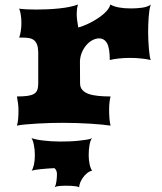

<svg xmlns="http://www.w3.org/2000/svg" viewBox="-20 -547 706 836"><path d="M53.7 0Q57.6 -12.7 59.1 -30.3Q60.5 -47.9 60.5 -64.9Q60.5 -80.6 58.6 -96.2Q56.6 -111.8 53.7 -127Q81.1 -127 98.9 -129.4Q116.7 -131.8 127.4 -137.9Q138.2 -144 142.3 -155.3Q146.5 -166.5 146.5 -184.1V-319.8Q146 -340.8 141.1 -353.3Q136.2 -365.7 127.7 -372.3Q119.1 -378.9 106.7 -381.1Q94.2 -383.3 78.6 -383.3H63.5Q67.4 -393.1 70.3 -410.4Q73.2 -427.7 73.2 -446.8Q73.2 -465.3 70.6 -482.2Q67.9 -499 63.5 -509.3Q77.6 -507.3 97.4 -506.3Q117.2 -505.4 140.1 -505.4Q163.6 -505.4 188.7 -506.6Q213.9 -507.8 237.8 -510.3Q261.7 -512.7 283 -517.1Q304.2 -521.5 319.8 -527.3Q316.4 -517.6 315.2 -507.6Q314 -497.6 314 -486.8Q314 -471.7 316.2 -456.5Q318.4 -441.4 320.8 -427.2Q341.8 -433.1 365 -444.1Q388.2 -455.1 408.4 -468.8Q428.7 -482.4 442.9 -497.6Q457 -512.7 460.4 -527.3Q474.6 -519 497.3 -514.6Q520 -510.3 549.3 -510.3Q561 -510.3 573.7 -511Q586.4 -511.7 598.4 -513.4Q610.4 -515.1 620.4 -518.6Q630.4 -522 636.7 -527.3Q632.8 -517.6 630.6 -502.9Q628.4 -488.3 627.2 -471.4Q626 -454.6 625.5 -437.3Q625 -419.9 625 -404.8Q625 -389.6 626 -370.4Q627 -351.1 628.4 -333.3Q629.9 -315.4 632.1 -302.2Q634.3 -289.1 636.7 -285.6Q620.6 -289.6 596.4 -292.2Q572.3 -294.9 545.9 -294.9Q519.5 -294.9 496.1 -292.2Q472.7 -289.6 458 -285.6Q458 -337.9 446 -358.9Q434.1 -379.9 410.6 -379.9Q398.9 -379.9 385 -373.3Q371.1 -366.7 359.1 -354Q347.2 -341.3 338.4 -323Q329.6 -304.7 328.1 -281.2L328.6 -184.1Q328.6 -166.5 338.6 -155.3Q348.6 -144 366.2 -137.9Q383.8 -131.8 408.2 -129.4Q432.6 -127 461.4 -127Q458.5 -116.7 456.8 -101.6Q455.1 -86.4 455.1 -69.3Q455.1 -50.8 456.5 -32Q458 -13.2 461.4 0Q445.8 -2.4 422.9 -4.6Q399.9 -6.8 372.6 -8.5Q345.2 -10.3 314.5 -11.2Q283.7 -12.2 252.9 -12.2Q229.5 -12.2 200.4 -11.5Q171.4 -10.7 143.1 -9Q114.7 -7.3 90.6 -5.1Q66.4 -2.9 53.7 0ZM117.2 54.7Q126 57.6 139.2 60.3Q152.3 63 168.9 64.9Q185.5 66.9 204.1 68.1Q222.7 69.3 241.7 69.3Q259.3 69.3 280.3 68.6Q301.3 67.9 321 65.9Q340.8 64 356.9 61.3Q373 58.6 380.9 54.7Q373.5 63 369.9 83.3Q366.2 103.5 366.2 128.4Q366.2 148.9 369.9 166.7Q373.5 184.6 380.9 196.3Q369.1 198.7 359.1 207Q349.1 215.3 341.3 226.1Q333.5 236.8 329.1 248.3Q324.7 259.8 324.7 268.6Q320.8 265.6 310.8 264.2Q300.8 262.7 290.3 262.2Q279.8 261.7 271.7 261.7Q263.7 261.7 264.2 261.7Q258.8 261.7 251.7 262Q244.6 262.2 238 262.9Q231.4 263.7 226.1 264.9Q220.7 266.1 218.3 268.6Q223.1 259.8 225.6 242.9Q228 226.1 228 210.9Q228 202.6 225.1 195.8Q222.2 189 216.8 185.1Q201.2 186 185.8 187Q170.4 188 157.2 189.5Q144 190.9 133.8 192.6Q123.5 194.3 117.7 196.3Q123.5 188 127.7 170.4Q131.8 152.8 131.8 127.9Q131.8 116.2 130.6 104.7Q129.4 93.3 127.4 83.5Q125.5 73.7 122.8 66.4Q120.1 59.1 117.2 54.7Z"/></svg>

Font: Arbutus
Style: Regular
Weight: 400
Designer: Karolina Lach
Foundry: Sorkin Type Co.
Version: Version 1.003